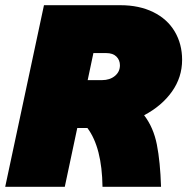

<svg xmlns="http://www.w3.org/2000/svg" viewBox="-38 -718 720 738"><path d="M131 -698H425Q497 -698 551 -671.5Q605 -645 633.5 -597Q662 -549 662 -488Q662 -421 623 -366Q584 -311 516 -275Q552 -228 565 -162Q578 -96 581 0H356Q354 -151 298 -226H259L211 0H-18ZM354 -410Q384 -410 403.5 -426Q423 -442 423 -467Q423 -487 409.5 -500.5Q396 -514 370 -514H321L299 -410Z"/></svg>

Font: Azeret Mono Black
Style: Italic
Weight: 900
Italic angle: -12°
Designer: Martin Vácha
Foundry: Displaay
Version: Version 1.000; Glyphs 3.0.3, build 3074